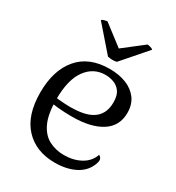

<svg xmlns="http://www.w3.org/2000/svg" viewBox="-176 -823 862 942"><g transform="rotate(30 255.5 -352.0)"><path d="M277.7 12.9Q170.3 12.9 107.3 -54.5Q44.2 -122 44.2 -250.8Q44.2 -375.8 105.4 -448.3Q166.5 -520.8 282.5 -520.8Q336.2 -520.8 377 -504.3Q417.8 -487.8 441.3 -456Q464.8 -424.1 464.8 -376.8Q464.8 -301.8 404.2 -263.3Q343.7 -224.9 237.9 -224.9Q196.3 -224.9 158.3 -228.5Q120.4 -232.1 80.8 -240.2L82.7 -272.6Q108 -268.5 141.3 -265.2Q174.5 -261.9 207 -261.5Q242.5 -261.5 273.9 -267.2Q305.3 -272.8 329.1 -287Q352.9 -301.1 366.3 -325.8Q379.8 -350.5 379.8 -387.5Q379.8 -426.3 364.8 -447Q349.9 -467.8 326.8 -476.4Q303.7 -485 279.1 -485Q211.8 -485 170.5 -428.4Q129.3 -371.8 129.3 -261.3Q129.3 -178.4 151.4 -130.5Q173.5 -82.5 211.9 -62.2Q250.3 -41.9 297.3 -41.9Q351.2 -41.9 392 -64.5Q432.9 -87 447.3 -129.3Q457.2 -125.3 461.5 -114.5Q465.7 -103.6 455.8 -79.4Q436.8 -33.6 389 -10.3Q341.2 12.9 277.7 12.9ZM155.8 -717 269.9 -629.6 382.6 -717Q389 -717 400.4 -713.7Q411.8 -710.3 414.5 -705.8L294.8 -568.4Q288.8 -566.5 279.3 -565.7Q269.9 -565 260 -566Q250.1 -566.9 244.1 -568.4L124.4 -705.8Q125.9 -710.3 138 -713.7Q150 -717 155.8 -717Z"/></g></svg>

Font: Arima Thin
Style: Regular
Weight: 100
Designer: Joana Correia and Natanael Gama
Foundry: NDISCOVER
Version: Version 1.101;gftools[0.9.23]